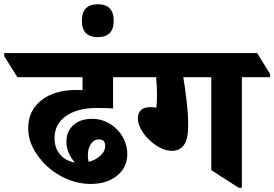

<svg xmlns="http://www.w3.org/2000/svg" viewBox="-88 -876 1293 905"><path d="M339 -9Q282 -9 227 -32.5Q172 -56 131 -95Q92 -132 68.5 -177Q45 -222 45 -272Q45 -355 107 -403.5Q169 -452 273 -452Q288 -452 301 -451V-512H-6L-68 -611V-626H548L610 -527V-512H445V-365Q430 -366 410 -366.5Q390 -367 367 -367Q277 -367 223 -329Q169 -291 169 -225Q169 -179 194.5 -148.5Q220 -118 265 -110Q225 -155 225 -209Q225 -257 258 -286.5Q291 -316 347 -316Q382 -316 414 -301Q446 -286 469 -260Q490 -237 501 -208.5Q512 -180 512 -150Q512 -88 464.5 -48.5Q417 -9 339 -9ZM326 -144Q326 -128 330 -113Q364 -122 386 -143Q408 -164 408 -187Q408 -219 378 -219Q355 -219 340.5 -197.5Q326 -176 326 -144Z M373 -701Q298 -701 298 -778Q298 -856 373 -856Q448 -856 448 -778Q448 -701 373 -701Z M722 -165Q695 -165 667 -179.5Q639 -194 615 -217Q591 -240 576.5 -266.5Q562 -293 562 -317Q562 -371 621 -371Q636 -371 648 -368Q652 -383 652 -424Q652 -470 648 -512H536L474 -611V-626H1124L1185 -527V-512H1052V9H1037L908 -74V-512H776Q785 -459 792 -397.5Q799 -336 799 -286Q799 -220 779 -192.5Q759 -165 722 -165Z"/></svg>

Font: Noto Serif Devanagari ExtraBold
Style: Regular
Weight: 800
Designer: Universal Thirst, Indian Type Foundry and the Monotype Design Team
Foundry: Monotype Imaging Inc.
Version: Version 2.004; ttfautohint (v1.8.4.7-5d5b)